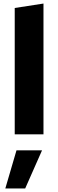

<svg xmlns="http://www.w3.org/2000/svg" viewBox="-20 -757 328 1082"><path d="M63 0V-712L225 -737V0ZM10 305 73 90H217L122 305Z"/></svg>

Font: Red Hat Text
Style: Bold
Weight: 700
Designer: Pentagram, MCKL
Foundry: MCKL
Version: Version 1.030